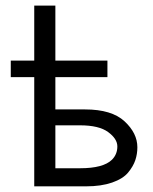

<svg xmlns="http://www.w3.org/2000/svg" viewBox="-20 -659 540 679"><path d="M18.1 -386.2V-444.8H101.1V-639.2H175.8V-444.8H359.9V-386.2H175.8V-272H280.8Q375 -272 420.4 -230Q465.8 -188 465.8 -138.2Q465.8 -114.3 458.5 -92.5Q451.2 -70.8 433.1 -48.8Q415 -26.9 376.5 -13.4Q337.9 0 284.2 0H101.1V-386.2ZM175.8 -64H263.2Q345.2 -64 376 -94.2Q395 -113.3 395 -141.1Q395 -168 362.5 -191.9Q330.1 -215.8 263.2 -215.8H175.8Z"/></svg>

Font: CMU Sans Serif
Style: Medium
Weight: 500
Version: Version 0.7.0